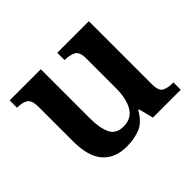

<svg xmlns="http://www.w3.org/2000/svg" viewBox="-125 -716 907 907"><g transform="rotate(-45 328.0 -263.0)"><path d="M263 10Q185 10 142.5 -38Q100 -86 100 -187V-417Q100 -461 81 -474Q62 -487 27 -487H25V-536H233V-208Q233 -143 251 -105.5Q269 -68 318 -68Q372 -68 396.5 -110Q421 -152 421 -223V-420Q421 -465 398.5 -476Q376 -487 346 -487H343V-536H554V-114Q554 -70 574.5 -59.5Q595 -49 626 -49H632V0H446L427 -74H422Q392 -21 351.5 -5.5Q311 10 263 10Z"/></g></svg>

Font: Noto Nastaliq Urdu SemiBold
Style: Regular
Weight: 600
Version: Version 3.007